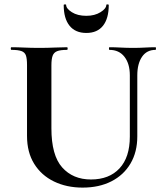

<svg xmlns="http://www.w3.org/2000/svg" viewBox="-20 -840 743 874"><path d="M571 -497Q571 -550 546.5 -581.5Q522 -613 478 -613Q476 -613 476 -619Q476 -625 478 -625Q503 -625 529.5 -623.5Q556 -622 587 -622Q614 -622 640 -623.5Q666 -625 688 -625Q690 -625 690 -619Q690 -613 688 -613Q648 -613 626.5 -581.5Q605 -550 605 -497V-219Q605 -148 574 -95.5Q543 -43 487 -14.5Q431 14 356 14Q283 14 225.5 -14Q168 -42 135.5 -94.5Q103 -147 103 -221V-544Q103 -573 98 -587.5Q93 -602 77.5 -607.5Q62 -613 32 -613Q29 -613 29 -619Q29 -625 32 -625Q58 -625 90 -623.5Q122 -622 158 -622Q196 -622 228 -623.5Q260 -625 285 -625Q288 -625 288 -619Q288 -613 285 -613Q255 -613 240 -607Q225 -601 219.5 -586Q214 -571 214 -542V-256Q214 -133 263 -78Q312 -23 394 -23Q477 -23 524 -73.5Q571 -124 571 -218ZM373 -690Q323 -690 296.5 -723Q270 -756 270 -817Q270 -820 275.5 -820Q281 -820 281 -818Q281 -801 307 -784.5Q333 -768 373 -768Q411 -768 437.5 -784.5Q464 -801 464 -818Q464 -820 469.5 -820Q475 -820 475 -817Q475 -756 449 -723Q423 -690 373 -690Z"/></svg>

Font: Cormorant Garamond Light
Style: Regular
Weight: 300
Designer: Christian Thalmann (Catharsis Fonts)
Foundry: Catharsis Fonts
Version: Version 4.001